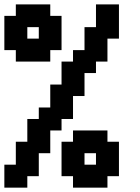

<svg xmlns="http://www.w3.org/2000/svg" viewBox="-20 -862 644 882"><path d="M52.7 0H0V-52.7V-105.5H26.4H52.7V-158.2V-210.9H79.1H105.5V-262.7V-315.4H131.8H158.2V-341.8V-368.2H184.6H210.9V-420.9V-473.6H237.3H262.7V-526.4V-579.1H289.1H315.4V-605.5V-631.8H341.8H368.2V-684.6V-737.3H394.5H420.9V-789.1V-841.8H473.6H526.4V-762.7V-684.6H500H473.6V-631.8V-579.1H447.3H420.9V-552.7V-526.4H394.5H368.2V-473.6V-420.9H341.8H315.4V-368.2V-315.4H289.1H262.7V-289.1V-262.7H237.3H210.9V-210.9V-158.2H184.6H158.2V-105.5V-52.7H131.8H105.5V-26.4V0ZM394.5 0H315.4V-26.4V-52.7H289.1H262.7V-131.8V-210.9H289.1H315.4V-237.3V-262.7H394.5H473.6V-237.3V-210.9H500H526.4V-131.8V-52.7H500H473.6V-26.4V0ZM394.5 -105.5H420.9V-131.8V-158.2H394.5H368.2V-131.8V-105.5ZM131.8 -579.1H52.7V-605.5V-631.8H26.4H0V-710.9V-789.1H26.4H52.7V-815.4V-841.8H131.8H210.9V-815.4V-789.1H237.3H262.7V-710.9V-631.8H237.3H210.9V-605.5V-579.1ZM131.8 -684.6H158.2V-710.9V-737.3H131.8H105.5V-710.9V-684.6Z"/></svg>

Font: VCR Jazz Mono
Style: Regular
Weight: 400
Version: Version 3.1